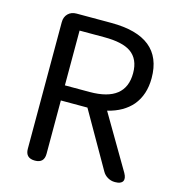

<svg xmlns="http://www.w3.org/2000/svg" viewBox="-109 -827 852 921"><g transform="rotate(15 317.5 -366.5)"><path d="M147 0Q100 0 100 -46V-675Q100 -701 116 -717Q132 -733 158 -733H215H330Q586 -733 586 -527Q586 -444 541 -390Q498 -340 420 -321L577 -54Q591 -29 582.5 -14.5Q574 0 546 0H543Q525 0 508.5 -9.5Q492 -19 483 -35L325 -311H193V-46Q193 0 147 0ZM193 -386H316Q494 -386 494 -527Q494 -597 448 -629Q406 -658 316 -658H254H193Z"/></g></svg>

Font: GenSenRounded JP R
Style: Regular
Weight: 400
Version: Version 1.501;PS 1;hotconv 16.6.51;makeotf.lib2.5.65220